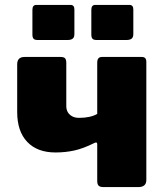

<svg xmlns="http://www.w3.org/2000/svg" viewBox="-20 -762 666 782"><path d="M283 -724V-623Q283 -610 276 -604.5Q269 -599 254 -599H134Q121 -599 116.5 -604.5Q112 -610 112 -621V-722Q112 -742 128 -742H267Q283 -742 283 -724ZM523 -724V-623Q523 -610 516 -604.5Q509 -599 494 -599H374Q361 -599 356.5 -604.5Q352 -610 352 -621V-722Q352 -742 368 -742H507Q523 -742 523 -724ZM402 0Q387 0 381.5 -6Q376 -12 376 -25V-175Q376 -186 363 -179Q319 -157 282.5 -149Q246 -141 206 -141Q132 -141 91 -184Q50 -227 50 -306V-500Q50 -530 80 -530H227Q240 -530 245 -524.5Q250 -519 250 -505V-330Q250 -315 256.5 -304.5Q263 -294 274.5 -288Q286 -282 302 -282Q325 -282 343.5 -286Q362 -290 376 -298V-507Q376 -530 395 -530H558Q576 -530 576 -510V-29Q576 0 543 0Z"/></svg>

Font: Libre Franklin Black
Style: Regular
Weight: 900
Designer: Pablo Impallari, Rodrigo Fuenzalida, Nhung Nguyen
Foundry: Impallari Type
Version: Version 3.000